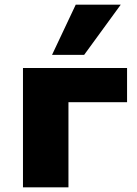

<svg xmlns="http://www.w3.org/2000/svg" viewBox="-20 -799 586 819"><path d="M78 0V-509H522V-363H272V0ZM202 -565 303 -779H495L339 -565Z"/></svg>

Font: Nunito Sans 6pt Black
Style: Regular
Weight: 900
Version: Version 3.101;gftools[0.9.27]